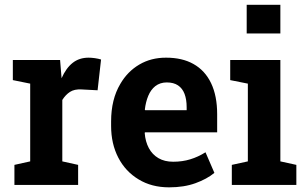

<svg xmlns="http://www.w3.org/2000/svg" viewBox="-20 -782 1292 812"><path d="M41 0V-84.7L107.7 -99.5V-428.3L34.3 -443.2V-528.3H234.1L239.5 -462.7L240.4 -451.1Q259.4 -494.2 287.4 -516.2Q315.3 -538.1 354.6 -538.1Q366.8 -538.1 381.5 -536Q396.2 -533.9 407.4 -530.3L392.7 -400.2L324.3 -403.8Q294.7 -405.4 276.2 -393.5Q257.6 -381.6 243.5 -359.3V-99.5L310.4 -84.7V0Z M695.3 10.3Q621.2 10.3 566.1 -23.4Q510.7 -56.6 480.3 -115.3Q449.9 -174 449.9 -249.2V-268.7Q449.9 -361.7 488.8 -427.1Q519.2 -479.5 569.1 -508.9Q619 -538.4 682.7 -538.1Q750.5 -538.1 797.9 -511.5Q847 -484.1 872.7 -430.3Q898.4 -376.6 898.4 -299.4V-222.4H592.9L592 -219.3Q594.7 -183.2 609.4 -155.8Q624.1 -128.3 650 -113.2Q675.9 -98 712.3 -98Q751.2 -98 784.5 -108.2Q817.9 -118.3 849.1 -138L886.7 -50.9Q854.9 -24.7 806.5 -7.2Q758.1 10.3 695.3 10.3ZM594 -316H769.4V-328.7Q769.4 -361.4 760.5 -384.9Q751.6 -408.4 732.9 -420.9Q714.3 -433.4 685.1 -433.4Q657 -433.4 636.5 -417.5Q617.9 -402.6 607.1 -377Q596.4 -351.4 592.5 -318.5Z M960.4 0V-84.7L1028.2 -99.5V-428.3L953.6 -443.2V-528.3H1165.7V-99.5L1233.3 -84.7V0ZM1023.3 -640.5V-761.7H1165.7V-640.5Z"/></svg>

Font: Hanuman
Style: Regular
Weight: 400
Designer: Danh Hong
Foundry: Danh Hong
Version: Version 9.000